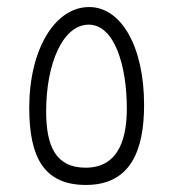

<svg xmlns="http://www.w3.org/2000/svg" viewBox="-20 -525 491 545"><path d="M224 0C350 0 389 -97 389 -227C389 -393 324 -505 233 -505C136 -505 63 -385 63 -219C63 -78 105 0 224 0ZM223 -49C137 -49 111 -112 111 -209C111 -344 158 -455 232 -455C304 -455 340 -341 340 -217C340 -143 323 -49 223 -49Z"/></svg>

Font: Noto Sans Arabic UI XCn Lt
Style: Regular
Weight: 300
Width: 2
Designer: Monotype Design Team, Nadine Chahine and Nizar Qandah
Foundry: Monotype Imaging Inc.
Version: Version 2.010